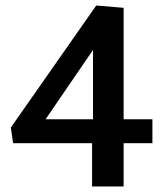

<svg xmlns="http://www.w3.org/2000/svg" viewBox="-20 -675 590 695"><path d="M313.3 -156.7V0H427.5V-156.7H531.7V-243.3H427.5V-646.7L328.3 -655L19.2 -213.3L27.5 -156.7ZM316.7 -243.3H145L316.7 -494.2Z"/></svg>

Font: Boon SemiBold
Style: Regular
Weight: 600
Designer: Sungsit Sawaiwan
Foundry: FontUni
Version: Version 2.0